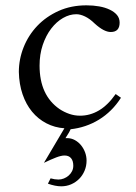

<svg xmlns="http://www.w3.org/2000/svg" viewBox="-20 -461 500 706"><path d="M424.8 -101.6Q408.7 -76.2 388.2 -55.9Q367.7 -35.6 343.8 -21Q319.8 -6.3 293.7 2.4Q267.6 11.2 239.7 14.2Q233.9 26.9 229.2 33.4Q224.6 40 220.7 46.9H226.6Q242.2 46.9 255.4 54.2Q268.6 61.5 278.1 73.2Q287.6 85 293 99.6Q298.3 114.3 298.3 129.4Q298.3 149.4 291 166.7Q283.7 184.1 271 196.8Q258.3 209.5 241.5 216.8Q224.6 224.1 205.1 224.1Q183.6 224.1 156.2 214.4L166 194.8Q181.6 199.2 194.8 199.2Q205.1 199.2 214.8 195.3Q224.6 191.4 232.4 184.6Q240.2 177.7 244.9 168.5Q249.5 159.2 249.5 148.4Q249.5 130.4 241.2 120.6Q232.9 110.8 217.3 110.8Q205.1 110.8 186.5 117.9Q168 125 141.6 137.7L216.8 10.7Q181.2 8.3 150.6 -7.6Q120.1 -23.4 97.9 -50.3Q75.7 -77.1 63 -114.3Q50.3 -151.4 49.3 -196.3Q49.3 -243.2 66.9 -287.4Q84.5 -331.5 116.9 -365.7Q149.4 -399.9 195.3 -420.7Q241.2 -441.4 297.9 -441.4Q322.8 -441.4 344.7 -437.5Q366.7 -433.6 383.5 -425.5Q400.4 -417.5 410.2 -405.8Q419.9 -394 419.9 -377.9Q419.9 -343.3 387.2 -343.3Q362.3 -343.3 328.1 -374.5Q310.1 -392.1 292.7 -400.4Q275.4 -408.7 260.7 -408.7Q235.8 -408.7 211.7 -394.8Q187.5 -380.9 168.2 -355.7Q148.9 -330.6 137.2 -295.9Q125.5 -261.2 125.5 -219.7Q125.5 -110.8 198.7 -60.1Q215.8 -48.8 234.9 -42.2Q253.9 -35.6 274.4 -35.6Q311 -35.6 343.8 -54.9Q376.5 -74.2 405.3 -115.2Z"/></svg>

Font: XB Niloofar
Style: Regular
Weight: 400
Designer: Behnam
Foundry: Irmug
Version: Version 7.201 2008